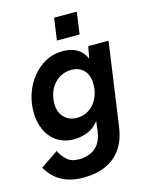

<svg xmlns="http://www.w3.org/2000/svg" viewBox="-133 -781 843 1079"><g transform="rotate(-15 289.0 -241.5)"><path d="M218 214Q160 214 118.5 198Q77 182 50 156Q23 130 6 100L109 30Q123 60 148.5 84Q174 108 219 108Q248 108 278 98Q308 88 330.5 60.5Q353 33 360 -17L373 -122L389 -107Q357 -52 315 -30Q273 -8 222 -8Q165 -8 124 -35Q83 -62 61.5 -109Q40 -156 40 -215Q40 -270 57.5 -321Q75 -372 108 -413Q141 -454 185.5 -478.5Q230 -503 284 -503Q345 -503 381 -475Q417 -447 426 -400L413 -387L433 -493H551L483 -11Q472 67 436.5 116.5Q401 166 345 190Q289 214 218 214ZM269 -120Q299 -120 324.5 -132.5Q350 -145 368 -166.5Q386 -188 396 -217Q406 -246 406 -280Q406 -313 394.5 -337Q383 -361 360.5 -375Q338 -389 306 -389Q275 -389 249 -376.5Q223 -364 204 -342Q185 -320 175 -291Q165 -262 165 -229Q165 -197 177.5 -172.5Q190 -148 213.5 -134Q237 -120 269 -120ZM271 -569 289 -697H421L403 -569Z"/></g></svg>

Font: Hanken Grotesk
Style: Bold Italic
Weight: 700
Italic angle: -8°
Designer: Alfredo Marco Pradil
Foundry: Hanken Design Co.
Version: Version 3.013